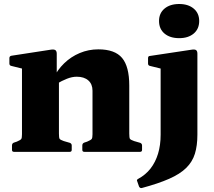

<svg xmlns="http://www.w3.org/2000/svg" viewBox="-20 -760 1071 961"><path d="M443 -306Q443 -339 422 -357.5Q401 -376 364 -376Q341 -376 315.5 -366Q290 -356 263 -340L246 -366Q267 -410 301 -443Q335 -476 379 -494.5Q423 -513 472 -513Q555 -513 591 -470Q627 -427 627 -332V0H443ZM90 0V-310H275V0ZM50 0Q40 0 40 -10V-32Q40 -42 49 -46L64 -51Q83 -59 86.5 -64.5Q90 -70 90 -88V-180H275V-91Q275 -70 278.5 -65Q282 -60 299 -54L330 -45Q339 -41 339 -32V-10Q339 0 329 0ZM402 0Q392 0 392 -10V-32Q392 -42 401 -46L416 -51Q435 -59 439 -64.5Q443 -70 443 -88V-180H627V-91Q627 -70 630.5 -65Q634 -60 651 -54L682 -45Q691 -41 691 -32V-10Q691 0 681 0ZM90 -310V-462L110 -412L37 -430Q27 -432 27 -442V-469Q27 -479 37 -481L232 -511Q249 -514 256.5 -509.5Q264 -505 264 -491V-375L275 -359V-310ZM784 -86V-310H968V-86ZM667 148Q662 140 672 135Q709 115 733.5 83.5Q758 52 771 9.5Q784 -33 784 -86H968Q968 -31 955.5 9.5Q943 50 912 80.5Q881 111 826.5 135Q772 159 690 181Q681 183 676 174ZM784 -310V-462L804 -412L731 -430Q721 -432 721 -442V-469Q721 -480 731 -480L937 -511Q954 -514 961 -509.5Q968 -505 968 -491V-310ZM877 -569Q831 -569 803.5 -592Q776 -615 776 -655Q776 -694 803.5 -717Q831 -740 877 -740Q922 -740 949.5 -717Q977 -694 977 -655Q977 -615 949.5 -592Q922 -569 877 -569Z"/></svg>

Font: Hahmlet ExtraBold
Style: Regular
Weight: 800
Designer: Minjoo Ham & Mark Frömberg
Foundry: hypertype
Version: Version 1.002